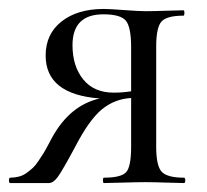

<svg xmlns="http://www.w3.org/2000/svg" viewBox="-22 -409 463 429"><path d="M389 -12Q392 -12 392 -6Q392 0 389 0Q379 0 349.5 -1Q320 -2 303 -2Q283 -2 252.5 -1Q222 0 210 0Q208 0 208 -6Q208 -12 210 -12Q249 -12 260 -24.5Q271 -37 271 -81V-190Q234 -188 205.5 -164.5Q177 -141 146 -81Q117 -27 107 -13.5Q97 0 87 0H1Q-2 0 -2 -6Q-2 -12 1 -12Q11 -12 20.5 -14.5Q30 -17 38 -23Q46 -29 51.5 -34Q57 -39 64 -49.5Q71 -60 74.5 -65.5Q78 -71 85 -84Q92 -97 94 -101Q134 -174 201 -189Q80 -198 80 -285Q80 -333 115.5 -361Q151 -389 210 -389Q222 -389 255.5 -386.5Q289 -384 303 -384Q320 -384 349 -385Q378 -386 388 -386Q390 -386 390 -380Q390 -374 388 -374Q351 -374 339 -361Q327 -348 327 -305V-81Q327 -38 339.5 -25Q352 -12 389 -12ZM140 -308Q140 -261 164 -231.5Q188 -202 232 -202Q252 -202 271 -205V-303Q271 -349 259 -363Q247 -377 209 -377Q140 -377 140 -308Z"/></svg>

Font: Cormorant Infant
Style: Regular
Weight: 400
Designer: Christian Thalmann (Catharsis Fonts)
Version: Version 1.000;PS 002.000;hotconv 1.0.88;makeotf.lib2.5.64775